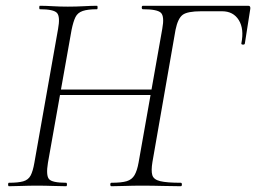

<svg xmlns="http://www.w3.org/2000/svg" viewBox="-20 -645 887 665"><path d="M366 0Q362 0 362 -6Q362 -12 366 -12Q401 -12 419 -17.5Q437 -23 446 -38.5Q455 -54 460 -82L542 -545Q550 -588 537.5 -600.5Q525 -613 475 -613Q471 -613 471 -619Q471 -625 475 -625H840Q848 -625 847 -615L828 -494Q827 -490 821 -490.5Q815 -491 816 -495Q826 -545 807 -575.5Q788 -606 749 -606H677Q629 -606 612.5 -593.5Q596 -581 588 -542L508 -84Q503 -54 507.5 -38.5Q512 -23 535 -17.5Q558 -12 606 -12Q610 -12 610 -6Q610 0 606 0Q576 0 543 -1Q510 -2 470 -2Q440 -2 413 -1Q386 0 366 0ZM11 0Q8 0 8 -6Q8 -12 11 -12Q43 -12 60.5 -17Q78 -22 86 -37Q94 -52 99 -81L181 -544Q189 -587 177.5 -600Q166 -613 118 -613Q116 -613 116 -619Q116 -625 118 -625Q138 -625 162.5 -623.5Q187 -622 215 -622Q244 -622 270.5 -623.5Q297 -625 316 -625Q318 -625 318 -619Q318 -613 316 -613Q284 -613 266.5 -607Q249 -601 241.5 -586Q234 -571 228 -542L146 -81Q139 -38 149.5 -25Q160 -12 209 -12Q212 -12 212 -6Q212 0 209 0Q189 0 163 -1Q137 -2 108 -2Q80 -2 55 -1Q30 0 11 0ZM161 -316 165 -335H524L522 -316Z"/></svg>

Font: Cormorant Garamond Light
Style: Italic
Weight: 300
Italic angle: -10°
Designer: Christian Thalmann (Catharsis Fonts)
Foundry: Catharsis Fonts
Version: Version 4.001